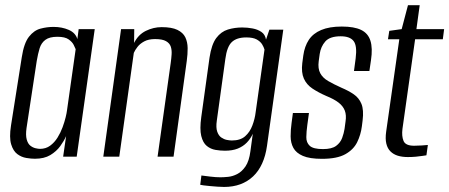

<svg xmlns="http://www.w3.org/2000/svg" viewBox="-20 -608 1743 745"><path d="M115.3 8Q101.1 8 82.1 4.9Q63.1 1.8 47.2 -10.1Q31.2 -22 23.3 -48.1Q15.4 -74.2 22.7 -121L64.5 -386Q72.9 -440.7 92.4 -465.5Q111.9 -490.3 137.2 -496.9Q162.5 -503.6 187.6 -503.6Q220.5 -503.6 246.8 -492.1Q273.2 -480.5 280.2 -456.2L285.2 -495H347.6L277.6 0H225L236.5 -79.8Q228.5 -61.3 213.8 -41Q199.1 -20.7 175.3 -6.3Q151.4 8 115.3 8ZM135.5 -30.4Q157.9 -30.4 174.7 -42.8Q191.5 -55.2 203.3 -74.2Q215.1 -93.2 222.8 -114.2Q230.5 -135.2 234.7 -152.7Q238.9 -170.2 239.9 -179.3L273.6 -417.1Q271.6 -422.4 266 -433.7Q260.5 -445 246.4 -455.1Q232.4 -465.3 202.8 -465.3Q172 -465.3 156.1 -453.4Q140.2 -441.6 133.8 -420.8Q127.4 -399.9 122.6 -371.8L82.9 -110.9Q79.1 -83.5 83.6 -67Q88.1 -50.4 97.6 -42.9Q107.2 -35.4 117.6 -32.9Q128.1 -30.4 135.5 -30.4Z M380.8 0 449.8 -495H500.9L500.3 -441.4Q516.5 -473.8 546.1 -488.3Q575.7 -502.7 607 -502.7Q646.4 -502.7 668.3 -492.1Q690.3 -481.4 699.1 -463.2Q707.8 -444.9 708.1 -421.4Q708.3 -398 704.7 -371.7L653.4 0H591.4L642.4 -363.6Q644.8 -380.5 645.9 -397.3Q647 -414 642.6 -427.2Q638.3 -440.3 624.2 -448.3Q610.2 -456.4 581.7 -456.4Q556.2 -456.4 539.5 -447.3Q522.9 -438.3 513.5 -426Q504 -413.8 499.2 -402.8L442.8 0Z M849.5 117.4Q838.2 117.4 823.3 116.3Q808.3 115.2 794.2 113.9Q780.1 112.6 770 111.3Q759.9 110 756.9 109L761.5 72.9Q773.7 74.4 795.6 77.2Q817.6 79.9 835.6 79.9Q847.6 79.9 864.9 78.2Q882.3 76.6 900.2 67.5Q918.2 58.5 932.5 37.8Q946.7 17.1 951.6 -21L960.9 -89Q952.3 -69.9 937.8 -54.8Q923.2 -39.8 902.6 -31.5Q881.9 -23.2 852.8 -23.2Q835 -23.2 816.2 -26.4Q797.3 -29.6 782.4 -41.7Q767.5 -53.8 760.9 -80.4Q754.4 -107 761 -154L792.9 -383.9Q800.7 -435.7 819.2 -460.5Q837.8 -485.3 864.2 -493.4Q890.5 -501.4 919.6 -501.4Q940.6 -501.4 960.2 -497.6Q979.8 -493.9 994.3 -484.1Q1008.9 -474.3 1012.2 -454.3L1025.3 -492.9H1079.2L1016 -42Q1010.6 -3.3 997 26.5Q983.4 56.3 962.1 76.4Q940.8 96.5 912.5 107Q884.2 117.4 849.5 117.4ZM879.8 -62.9Q912.6 -62.9 931.2 -79.3Q949.8 -95.7 959.3 -121.2Q968.9 -146.7 972 -172.7L1006.3 -415.7Q1003.6 -425.2 997 -436.1Q990.3 -446.9 976.1 -454.9Q961.8 -462.8 935.5 -462.8Q898.6 -462.8 879.6 -444.9Q860.6 -427 854.4 -379.4L821.2 -139.5Q817.4 -112.7 822.9 -97.1Q828.4 -81.4 838.8 -74.4Q849.2 -67.3 860.3 -65.1Q871.5 -62.9 879.8 -62.9Z M1229.2 8.3Q1181.5 8.3 1155.2 -3.1Q1129 -14.5 1118.4 -34Q1107.8 -53.5 1107.7 -78.9Q1107.6 -104.3 1111.5 -131.9L1116.5 -169.5H1178.8L1172.4 -122.5Q1168.9 -97.4 1168.6 -76.2Q1168.2 -54.9 1181.9 -42.2Q1195.6 -29.5 1233.2 -29.5Q1267.3 -29.5 1284.1 -41.9Q1300.9 -54.3 1307.7 -73Q1314.4 -91.6 1316.9 -107.8L1320.7 -136Q1324.7 -161 1317.9 -178.9Q1311 -196.7 1293.5 -210.1Q1276 -223.5 1245.9 -235.7Q1215.6 -248.9 1192.6 -264.2Q1169.6 -279.5 1159.1 -303Q1148.6 -326.5 1152.9 -362.8L1156.9 -392.9Q1161.8 -428.1 1178.2 -453.2Q1194.7 -478.3 1226.3 -491.6Q1257.9 -505 1306.3 -505Q1354.4 -505 1381.3 -491.9Q1408.2 -478.8 1417.3 -450Q1426.5 -421.1 1419.5 -374.4L1413.3 -332.4H1353.5L1360 -381.2Q1366.3 -430.3 1352.1 -448.7Q1338 -467.2 1302 -467.2Q1260 -467.2 1242.3 -447.2Q1224.7 -427.2 1220.5 -398.4L1216.7 -370.7Q1212.9 -342 1222.6 -323.9Q1232.2 -305.8 1253.7 -293.4Q1275.1 -281 1304.9 -267.6Q1332.2 -256.1 1352.5 -242.2Q1372.9 -228.3 1382.5 -204.9Q1392 -181.5 1387 -140.8L1384.2 -118.3Q1380 -85 1365.9 -56.3Q1351.8 -27.5 1319.8 -9.6Q1287.8 8.3 1229.2 8.3Z M1562.6 1.4Q1540.7 1.4 1523.6 -3.8Q1506.5 -9.1 1495 -20.6Q1483.4 -32.1 1479 -50.8Q1474.5 -69.4 1478.4 -97.2L1529.4 -455.6H1485.4L1490.5 -488.3L1538.6 -495L1563 -587.8H1608.5L1595.8 -495H1703.3L1698.2 -455.6H1590.7L1541.6 -107.8Q1538.1 -80 1545.8 -61.2Q1553.5 -42.5 1586.8 -42.5Q1600.2 -42.5 1616.7 -43.6Q1633.1 -44.7 1640.2 -45.5L1634.6 -5.4Q1629.6 -4.7 1618.6 -3Q1607.6 -1.3 1593 0.1Q1578.4 1.4 1562.6 1.4Z"/></svg>

Font: Alumni Sans Thin
Style: Italic
Weight: 100
Italic angle: -8°
Designer: Robert E. Leuschke
Foundry: Robert E. Leuschke
Version: Version 1.016